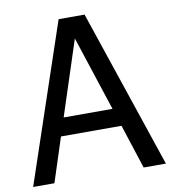

<svg xmlns="http://www.w3.org/2000/svg" viewBox="-87 -798 772 868"><g transform="rotate(-10 299.5 -363.5)"><path d="M92.8 0 158.7 -203.1H436.5L502.4 0H604.5L359.4 -727.1H240.2L-4.9 0ZM185.5 -285.6 297.4 -628.4 409.7 -285.6Z"/></g></svg>

Font: SG Kara SemiBold
Style: Regular
Weight: 400
Designer: Damoon Khanjanzadeh
Version: Version 1.000